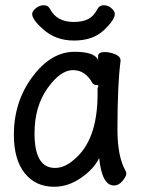

<svg xmlns="http://www.w3.org/2000/svg" viewBox="-20 -690 540 734"><path d="M187 24Q116 24 74.5 -28Q33 -80 33 -175Q33 -301 104 -396.5Q175 -492 265 -492Q341 -492 355 -461V-475Q355 -491 380 -491Q400 -491 420.5 -482.5Q441 -474 441 -458Q429 -368 429 -195Q429 -91 460 -37Q463 -31 463 -25Q463 -17 449 1Q435 19 415 19Q370 19 359 -86Q340 -45 290.5 -10.5Q241 24 187 24ZM190 -48Q226 -48 261 -78Q353 -152 353 -330V-354Q356 -358 356 -361Q356 -365 349 -365Q338 -365 333 -373Q306 -422 259 -422Q211 -422 161.5 -352.5Q112 -283 112 -180Q112 -48 190 -48ZM263 -535Q191 -535 143 -580Q103 -615 103 -637Q103 -647 117 -658.5Q131 -670 147 -670Q164 -670 171 -656Q197 -606 262 -606Q294 -606 316 -616.5Q338 -627 353 -656Q360 -670 377 -670Q393 -670 406 -658.5Q419 -647 419 -637Q419 -614 377 -574.5Q335 -535 263 -535Z"/></svg>

Font: LXGW WenKai Mono Medium
Style: Regular
Weight: 500
Monospace: yes
Designer: LXGW / Fontworks Inc.
Foundry: LXGW / Fontworks Inc.
Version: Version 1.520; June 14, 2025